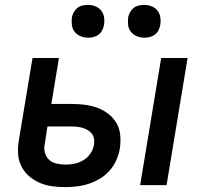

<svg xmlns="http://www.w3.org/2000/svg" viewBox="-20 -757 840 785"><path d="M553 0 639 -520H747L661 0ZM248 8Q220 8 193.5 4.5Q167 1 142.5 -9.5Q118 -20 98.5 -37Q79 -54 67.5 -77Q56 -100 54 -127.5Q52 -155 57 -183L113 -520H221L190 -332H274Q301 -332 328 -328.5Q355 -325 379 -316Q403 -307 423 -291.5Q443 -276 456 -254Q469 -232 471.5 -205Q474 -178 470 -150Q466 -127 456 -103.5Q446 -80 429 -60.5Q412 -41 390 -27.5Q368 -14 344 -6Q320 2 295.5 5Q271 8 248 8ZM248 -84Q267 -84 285.5 -88Q304 -92 321 -102Q338 -112 349.5 -129Q361 -146 364 -164Q366 -176 364.5 -188Q363 -200 356.5 -209Q350 -218 340.5 -224Q331 -230 320 -233.5Q309 -237 297 -238.5Q285 -240 273 -240H174L163 -168Q159 -149 164 -131.5Q169 -114 181.5 -103Q194 -92 212 -88Q230 -84 248 -84ZM570 -603Q554 -603 539.5 -609Q525 -615 515.5 -626.5Q506 -638 504 -654Q502 -670 504 -686Q506 -697 512 -707.5Q518 -718 527 -725Q536 -732 547.5 -734.5Q559 -737 570 -737Q586 -737 600.5 -731Q615 -725 624 -713.5Q633 -702 635.5 -686Q638 -670 635 -654Q633 -643 627.5 -632.5Q622 -622 612.5 -615Q603 -608 592 -605.5Q581 -603 570 -603ZM340 -603Q324 -603 309.5 -609Q295 -615 285.5 -626.5Q276 -638 274 -654Q272 -670 274 -686Q276 -697 282 -707.5Q288 -718 297 -725Q306 -732 317.5 -734.5Q329 -737 340 -737Q356 -737 370.5 -731Q385 -725 394 -713.5Q403 -702 405.5 -686Q408 -670 405 -654Q403 -643 397.5 -632.5Q392 -622 382.5 -615Q373 -608 362 -605.5Q351 -603 340 -603Z"/></svg>

Font: Iosevka Aile Semibold
Style: Italic
Weight: 600
Italic angle: -9°
Designer: Belleve Invis
Foundry: Belleve Invis
Version: Version 31.1.0; ttfautohint (v1.8.4)